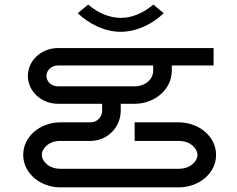

<svg xmlns="http://www.w3.org/2000/svg" viewBox="-20 -607 1020 827"><path d="M500 -530C452.4 -530 403.6 -550.2 359.5 -587.3L315 -550C364.4 -502.9 432 -470 500 -470C568 -470 636.5 -503 685 -550L640.5 -587.3C596.4 -550.2 548.6 -530 500 -530ZM900 -400H230C158.2 -400 100 -346.2 100 -280C100 -213.8 158.2 -160 230 -160H420V-130C420 -102.4 397.6 -80 370 -80H240C154.3 -80 80 -20.5 80 60C80 139.9 154.2 200 240 200H750C836 200 910.7 140.2 910.7 60.3C910.7 -19.8 836.1 -80 750 -80H560V0H750C802.5 0 830.7 35 830.7 60.3C830.7 85 802.7 120 750 120H240C188 120 160 85.2 160 60C160 34.2 187.8 0 240 0H370C441.8 0 500 -58.2 500 -130V-160H560C643.1 -160 718 -218 720 -300V-325H900ZM639.8 -325 639.7 -300.9C639.5 -264.5 604 -235 560 -235H230C202.4 -235 180 -255.2 180 -280C180 -304.8 202.4 -325 230 -325Z"/></svg>

Font: KetosagCBd
Style: Regular
Weight: 500
Designer: gluk
Foundry: gluk
Version: Version 00.0024